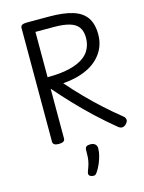

<svg xmlns="http://www.w3.org/2000/svg" viewBox="-164 -969 1022 1359"><g transform="rotate(-15 347.0 -290.0)"><path d="M169 14Q147 14 136 7Q125 0 125 -14V-848Q125 -862 136.5 -868.5Q148 -875 170 -875H334Q439 -875 506 -854.5Q573 -834 605.5 -787.5Q638 -741 638 -663Q638 -626 628 -592.5Q618 -559 598.5 -530Q579 -501 551 -477.5Q523 -454 486.5 -436.5Q450 -419 405.5 -408Q361 -397 309 -393Q360 -334 416.5 -276Q473 -218 534 -162.5Q595 -107 661 -54Q672 -46 675 -30.5Q678 -15 659 4Q646 16 632 16.5Q618 17 603 5Q531 -54 462.5 -118Q394 -182 331.5 -248Q269 -314 213 -379V-14Q213 0 202 7Q191 14 169 14ZM213 -463Q261 -463 301.5 -467Q342 -471 376.5 -479.5Q411 -488 438 -500Q465 -512 486 -528.5Q507 -545 520.5 -565.5Q534 -586 541 -610.5Q548 -635 548 -663Q548 -712 526.5 -741Q505 -770 460.5 -782.5Q416 -795 348 -795H213ZM329 292Q317 287 314 278.5Q311 270 316 255Q328 225 334 202.5Q340 180 341.5 157.5Q343 135 343 105Q343 88 352.5 81Q362 74 381 74Q404 74 416.5 85Q429 96 429 115Q429 140 422 168Q415 196 403 224Q391 252 375 276Q365 292 355 294.5Q345 297 329 292Z"/></g></svg>

Font: Playwrite GB S
Style: Regular
Weight: 400
Designer: Veronika Burian, José Scaglione
Foundry: TypeTogether
Version: Version 1.000